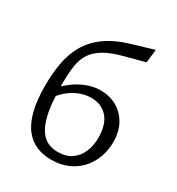

<svg xmlns="http://www.w3.org/2000/svg" viewBox="-172 -820 861 934"><g transform="rotate(30 258.5 -352.5)"><path d="M254.3 6.5Q210.5 6.5 173.4 -8.6Q136.2 -23.7 108.4 -58.1Q80.5 -92.4 65.3 -149.8Q50.2 -207.1 50.2 -291.8Q50.2 -359.7 60.7 -418.8Q71.3 -477.9 99.1 -527.1Q126.9 -576.2 178.2 -613.8Q229.5 -651.5 310.8 -675.5L429.8 -711L421.1 -636L314.1 -607.7Q249.2 -590.9 210.3 -568.3Q171.3 -545.6 151.2 -515.4Q131 -485.2 124.5 -443.9Q118 -402.6 118 -347.1Q118 -337.6 118 -327.9Q118 -318.2 118.3 -309.3L119.5 -284.6Q122.1 -212.7 134 -165.6Q146 -118.4 165 -91.4Q184 -64.4 208.6 -53.3Q233.3 -42.1 262.7 -42.1Q311 -42.1 341.6 -63.9Q372.1 -85.7 386.9 -121.8Q401.7 -157.9 401.7 -199.8Q401.7 -275.4 367.2 -313.9Q332.8 -352.3 276 -352.3Q246.9 -352.3 216.6 -341.8Q186.4 -331.2 159.3 -310.8Q132.1 -290.3 111.3 -261.4L87.4 -293.4Q106.6 -317.1 130.6 -337.6Q154.7 -358.1 181.6 -373.5Q208.6 -388.9 238.2 -397.7Q267.8 -406.5 297.2 -406.5Q347.1 -406.5 387.2 -384.2Q427.2 -361.8 451.2 -319.8Q475.1 -277.7 475.1 -217.8Q475.1 -173.8 460.6 -133.4Q446.1 -92.9 418.1 -61.5Q390 -30.2 349 -11.9Q308 6.5 254.3 6.5Z"/></g></svg>

Font: Ysabeau
Style: Bold
Weight: 700
Designer: Christian Thalmann (Catharsis Fonts)
Version: Version 2.000;gftools[0.9.27.dev2+g8671c4b]